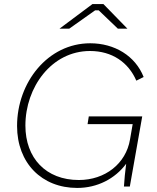

<svg xmlns="http://www.w3.org/2000/svg" viewBox="-20 -918 775 945"><path d="M360 7C459 7 546 -38 601 -112C596 -77 592 -31 590 0H619L680 -345H417L411 -307H633L620 -232C600 -112 497 -32 368 -32C206 -32 105 -140 105 -300C105 -489 234 -667 423 -667C532 -667 612 -611 651 -521L687 -539C646 -643 544 -705 424 -705C216 -705 64 -513 64 -298C64 -115 186 7 360 7ZM273 -777H321L448 -867H466L560 -777H607L489 -898H435Z"/></svg>

Font: Fixel Display ExtraLight
Style: Italic
Weight: 200
Italic angle: -10°
Designer: AlfaBravo + MacPaw
Foundry: Kyrylo Tkachov, Marchela Mozhyna, Serhii Makarenko, Maria Weinstein, Zakhar Kryvoshyya
Version: Version 1.210;Glyphs 3.2 (3217)